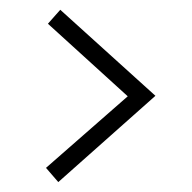

<svg xmlns="http://www.w3.org/2000/svg" viewBox="-20 -510 390 389"><path d="M73.2 -169.9 238.8 -314.9 77.1 -461.9 102.1 -490.2 294.9 -315.9 98.1 -141.1Z"/></svg>

Font: Smokum
Style: Regular
Weight: 400
Designer: Astigmatic (AOETI)
Foundry: Astigmatic (AOETI)
Version: Version 1.001